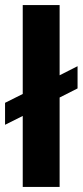

<svg xmlns="http://www.w3.org/2000/svg" viewBox="-24 -740 327 760"><path d="M283 -478V-390L212 -354V0H66V-281L-4 -246V-333L66 -368V-720H212V-442Z"/></svg>

Font: Chivo
Style: Bold
Weight: 700
Designer: Hector Gatti
Foundry: Omnibus-Type
Version: Version 1.007;PS 001.007;hotconv 1.0.88;makeotf.lib2.5.64775